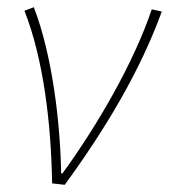

<svg xmlns="http://www.w3.org/2000/svg" viewBox="-20 -510 470 534"><path d="M125 0 160 4C274 -152 370 -313 430 -478L402 -484C352 -335 250 -160 154 -28H150C148 -164 126 -356 74 -490L48 -480C100 -348 122 -172 125 0Z"/></svg>

Font: Source Sans Pro ExtraLight
Style: Italic
Weight: 200
Italic angle: -11°
Designer: Paul D. Hunt
Foundry: Adobe Systems Incorporated
Version: Version 3.006;hotconv 1.0.111;makeotfexe 2.5.65597